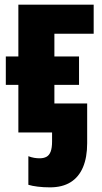

<svg xmlns="http://www.w3.org/2000/svg" viewBox="-20 -570 439 826"><path d="M195 236Q167 236 142.5 233Q118 230 102 225V102Q115 107 127 109Q139 111 151 111Q168 111 180 104.5Q192 98 198 82Q204 66 204 39V0H59V-205H5V-327H59V-550H383V-425H214V-327H320V-205H214V-125H355V46Q355 107 337 149.5Q319 192 283.5 214Q248 236 195 236Z"/></svg>

Font: Noto Sans Display Condensed ExtraBold
Style: Regular
Weight: 800
Width: 3
Designer: Monotype Design Team
Foundry: Monotype Imaging Inc.
Version: Version 2.003